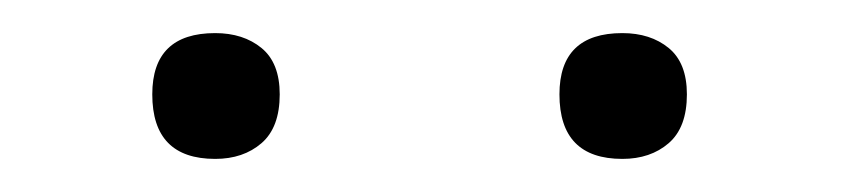

<svg xmlns="http://www.w3.org/2000/svg" viewBox="-20 -765 524 116"><path d="M110 -669Q72 -669 72 -708Q72 -745 110 -745Q127 -745 138 -736Q149 -727 149 -708Q149 -688 138 -678.5Q127 -669 110 -669ZM356 -669Q318 -669 318 -708Q318 -745 356 -745Q373 -745 384 -736Q395 -727 395 -708Q395 -688 384 -678.5Q373 -669 356 -669Z"/></svg>

Font: Encode Sans Wide
Style: ExtraLight
Weight: 200
Designer: Pablo Impallari, Andres Torresi
Foundry: Pablo Impallari, Andres Torresi
Version: Version 1.000; ttfautohint (v1.00) -l 8 -r 50 -G 200 -x 14 -